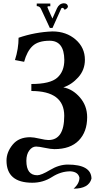

<svg xmlns="http://www.w3.org/2000/svg" viewBox="-20 -889 600 1166"><path d="M426.8 256.8Q462.4 226.1 462.4 189.9Q454.6 154.3 407.7 151.4Q349.6 151.4 295.7 186Q241.7 220.7 176.3 220.7Q19.5 220.7 19.5 85.9Q19.5 35.6 56.4 -10Q93.3 -55.7 163.1 -55.7Q183.6 -55.7 220.5 -47.1Q257.3 -38.6 273.9 -38.6Q370.1 -38.6 370.1 -185.5Q370.1 -336.4 170.4 -336.4V-378.9Q284.7 -378.9 327.6 -417Q370.6 -455.1 370.6 -524.9Q369.6 -641.6 281.7 -641.6Q212.4 -641.6 178.2 -609.9Q144 -578.1 126.5 -513.7L70.8 -524.4Q92.8 -592.8 92.8 -659.7Q193.4 -694.3 299.3 -698.2Q382.8 -697.8 439.2 -648.9Q495.6 -600.1 495.6 -525.9Q495.6 -464.8 455.6 -419.9Q415.5 -375 364.7 -358.4Q421.4 -348.1 465.3 -297.4Q509.3 -246.6 509.3 -177.2Q509.3 -88.4 458.3 -35.9Q407.2 16.6 310.5 16.6Q289.1 16.6 252.4 8.8Q215.8 1 199.2 1Q175.3 1 157.7 24.9Q140.1 48.8 140.1 87.4Q140.1 175.3 206.5 175.3Q230.5 175.3 284.2 143.1Q337.9 110.8 391.1 110.4Q534.2 110.4 535.6 195.8Q519.5 256.8 426.8 256.8ZM298.8 -719.2H282.7L229 -834.5Q222.2 -851.1 203.1 -852.1V-867.7H285.6V-851.1H274.4Q268.1 -851.1 268.1 -845.2Q268.1 -842.3 298.3 -776.4L326.2 -838.9Q339.8 -867.7 367.2 -869.1Q389.2 -869.1 392.6 -850.6Q392.6 -838.4 372.6 -829.6Q366.2 -841.3 358.9 -841.3Q354.5 -841.3 352.1 -837.9Z"/></svg>

Font: Kelvinch
Style: Bold
Weight: 700
Designer: Paul James Miller
Foundry: High-Logic / Made with FontCreator
Version: Version 3.501;March 28, 2021;FontCreator 13.0.0.2683 64-bit